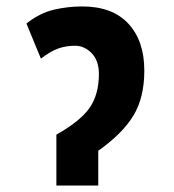

<svg xmlns="http://www.w3.org/2000/svg" viewBox="-20 -576 540 596"><path d="M285 0V-108Q360 -161 394 -217Q428 -273 428 -357Q428 -449 378.5 -502.5Q329 -556 235 -556Q191 -556 147.5 -546Q104 -536 62 -503L107 -394Q137 -417 161 -425.5Q185 -434 213 -434Q242 -434 264.5 -411Q287 -388 287 -346Q287 -284 259 -242.5Q231 -201 155 -158V0Z"/></svg>

Font: Noto Sans Mono UI Condensed ExtraBold
Style: Regular
Weight: 800
Width: 3
Designer: Monotype Design team
Foundry: Monotype Imaging Inc.
Version: 1.000